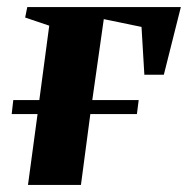

<svg xmlns="http://www.w3.org/2000/svg" viewBox="-20 -522 536 542"><path d="M57 -502H490.5L442.5 -311H387.5L379.5 -446L273 -468L240.5 -239.5H371.5L366.5 -200H235L208.5 0H59L86 -200H13L17.5 -239.5H91L119 -449.5L51 -472.5Z"/></svg>

Font: Merriweather 144pt ExtraBold
Style: Italic
Weight: 800
Italic angle: -7.8°
Version: Version 2.101